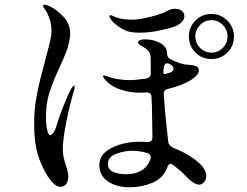

<svg xmlns="http://www.w3.org/2000/svg" viewBox="-20 -774 1040 810"><path d="M295 -408Q295 -402 293 -394Q275 -336 260 -261Q245 -186 245 -145Q245 -125 248.5 -110Q252 -95 258 -76Q268 -46 268 -29Q268 -9 259 2.5Q250 14 235 14Q215 14 192 -15Q169 -44 146.5 -101Q124 -158 124 -256Q124 -317 136 -377Q148 -437 170 -517Q191 -594 196 -623Q197 -631 197 -645Q197 -671 189.5 -693.5Q182 -716 173 -729Q162 -743 162 -749Q162 -754 168 -754Q178 -754 198 -743Q222 -731 249 -702Q276 -673 276 -632Q276 -623 275 -618Q271 -586 260.5 -558Q250 -530 229 -485Q202 -426 188 -382Q174 -338 174 -279Q174 -248 179 -226Q184 -204 192 -204Q198 -204 205 -213.5Q212 -223 218 -242Q229 -279 247 -325Q265 -371 280 -399Q288 -413 292 -413Q295 -413 295 -408ZM442 -705Q442 -710 446 -710Q449 -710 453 -708Q457 -706 460 -705Q488 -691 539 -691Q568 -691 615 -703Q662 -715 688 -729Q701 -737 718 -737Q737 -737 747.5 -728Q758 -719 758 -705Q758 -694 749 -683.5Q740 -673 726 -666Q707 -657 659 -646.5Q611 -636 569 -636Q527 -636 505 -647Q478 -661 460 -678.5Q442 -696 442 -705ZM967 -620Q967 -580 939.5 -552.5Q912 -525 872 -525Q832 -525 804.5 -552.5Q777 -580 777 -620Q777 -660 804.5 -687.5Q832 -715 872 -715Q912 -715 939.5 -687Q967 -659 967 -620ZM940 -620Q940 -648 920 -668.5Q900 -689 872 -689Q844 -689 824 -668.5Q804 -648 804 -620Q804 -592 824 -572Q844 -552 872 -552Q900 -552 920 -572Q940 -592 940 -620ZM850 -31Q850 -15 840.5 -5Q831 5 820 5Q797 5 758 -37Q739 -57 706 -81Q704 -83 699 -83Q691 -83 685 -66Q668 -22 623 -3Q578 16 528 16Q472 16 435.5 -8.5Q399 -33 399 -78Q399 -124 451 -150Q503 -176 568 -176Q590 -176 601 -175H604Q623 -175 623 -194L621 -326L619 -364Q619 -384 600 -384L568 -383Q529 -383 490 -395.5Q451 -408 428 -433Q415 -446 415 -453Q415 -456 418 -456Q421 -456 426 -454Q431 -452 435 -451Q449 -445 474 -440.5Q499 -436 528 -436Q549 -436 598 -443Q616 -448 616 -463V-520Q616 -546 608 -556.5Q600 -567 586 -575Q578 -579 570 -585Q562 -591 562 -595Q562 -601 571 -604.5Q580 -608 591 -608Q628 -608 656 -592.5Q684 -577 684 -552V-551Q684 -545 687.5 -536.5Q691 -528 698 -525Q740 -504 762 -502Q792 -500 805.5 -495.5Q819 -491 819 -476Q819 -465 806 -452.5Q793 -440 778 -432Q745 -413 689 -399Q670 -395 671 -375Q674 -318 685 -220Q689 -187 690 -174Q693 -158 714 -149Q776 -125 819 -87Q850 -60 850 -31ZM676 -462Q680 -462 688 -465Q701 -468 706 -473Q712 -478 712 -485Q712 -493 703 -499L699 -502Q691 -507 686 -507Q675 -507 672 -494Q669 -481 669 -466Q669 -462 676 -462ZM615 -103Q616 -106 616 -111Q616 -124 600 -129Q565 -138 538 -138Q505 -138 470 -125Q435 -112 435 -82Q435 -59 457.5 -49Q480 -39 511 -39Q592 -39 615 -103Z"/></svg>

Font: Shippori Mincho B1 Medium
Style: Regular
Weight: 500
Designer: FONTDASU
Foundry: FONTDASU / Google Inc. / but / Adobe
Version: Version 3.110; ttfautohint (v1.8.3)